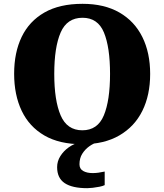

<svg xmlns="http://www.w3.org/2000/svg" viewBox="-20 -745 860 1005"><path d="M411 10Q291 10 212 -36Q133 -82 93.5 -165Q54 -248 54 -359Q54 -470 93.5 -552Q133 -634 212.5 -679.5Q292 -725 412 -725Q526 -725 605 -679.5Q684 -634 725 -551.5Q766 -469 766 -358Q766 -247 725 -164.5Q684 -82 604.5 -36Q525 10 411 10ZM411 -63Q491 -63 523.5 -141Q556 -219 556 -358Q556 -498 524 -575Q492 -652 412 -652Q331 -652 297.5 -575Q264 -498 264 -358Q264 -219 297.5 -141Q331 -63 411 -63ZM437 240Q358 240 318.5 213.5Q279 187 279 130Q279 99 296 72Q313 45 340 26Q367 7 397 0H489Q468 6 446.5 21.5Q425 37 410.5 60Q396 83 396 115Q396 139 415.5 150Q435 161 465 161Q479 161 494.5 159Q510 157 528 153V224Q518 229 500.5 232.5Q483 236 465.5 238Q448 240 437 240Z"/></svg>

Font: Noto Serif Black
Style: Regular
Weight: 900
Designer: Monotype Design Team
Foundry: Monotype Imaging Inc.
Version: Version 2.014; ttfautohint (v1.8.4.7-5d5b)